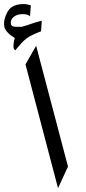

<svg xmlns="http://www.w3.org/2000/svg" viewBox="-189 -1016 434 968"><path d="M18.1 -858.4Q-6.8 -848.6 -25.4 -839.8Q-43.9 -831.1 -55.2 -822.3Q-66.4 -814 -80.6 -798.8Q-94.7 -783.7 -112.8 -761.7L-119.6 -772Q-121.1 -776.4 -121.1 -783.4Q-121.1 -790.5 -120.1 -798.1Q-119.1 -805.7 -117.7 -812.7Q-116.2 -819.8 -114.3 -824.2Q-135.7 -836.9 -149.2 -851.1Q-162.6 -865.2 -166.5 -877.9Q-170.4 -894.5 -167 -913.8Q-163.6 -933.1 -151.4 -955.6Q-130.9 -995.6 -68.4 -995.6Q-60.5 -995.6 -52.5 -993.9Q-44.4 -992.2 -33.7 -989.3L-37.6 -933.1Q-46.4 -944.8 -76.2 -944.8Q-89.4 -944.8 -101.1 -940.9Q-112.8 -937 -120.8 -929.9Q-128.9 -922.9 -132.6 -913.6Q-136.2 -904.3 -133.3 -893.6Q-130.9 -880.9 -108.9 -880.9H-79.1Q-62 -885.3 -50.3 -889.4Q-38.6 -893.6 -27.8 -897.2Q-17.1 -900.9 -5.9 -904.3Q5.4 -907.7 21.5 -911.6ZM153.8 -176.3 103.5 -67.4 -60.5 -691.4 -6.8 -785.2Z"/></svg>

Font: XB Khoramshahr
Style: Oblique
Weight: 400
Italic angle: 12°
Designer: Behnam
Foundry: Irmug
Version: Version 8.005 2009